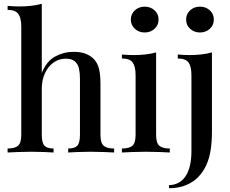

<svg xmlns="http://www.w3.org/2000/svg" viewBox="-20 -803 1212 1011"><path d="M200 -783V-419Q225 -481 270.5 -505.5Q316 -530 367 -530Q407 -530 432.5 -519.5Q458 -509 475 -491Q493 -472 501 -442Q509 -412 509 -361V-93Q509 -51 525.5 -36Q542 -21 581 -21V0Q563 -1 527 -2.5Q491 -4 457 -4Q422 -4 388.5 -2.5Q355 -1 339 0V-21Q373 -21 387 -36Q401 -51 401 -93V-389Q401 -418 396 -441.5Q391 -465 374.5 -479.5Q358 -494 326 -494Q290 -494 261.5 -473.5Q233 -453 216.5 -417Q200 -381 200 -335V-93Q200 -51 214 -36Q228 -21 262 -21V0Q245 -1 212.5 -2.5Q180 -4 146 -4Q111 -4 74.5 -2.5Q38 -1 20 0V-21Q59 -21 75.5 -36Q92 -51 92 -93V-663Q92 -708 76.5 -729.5Q61 -751 20 -751V-772Q52 -769 82 -769Q115 -769 145 -772.5Q175 -776 200 -783Z M742 -768Q773 -768 794 -748.5Q815 -729 815 -700Q815 -671 794 -651.5Q773 -632 742 -632Q711 -632 690 -651.5Q669 -671 669 -700Q669 -729 690 -748.5Q711 -768 742 -768ZM802 -527V-93Q802 -51 818.5 -36Q835 -21 874 -21V0Q857 -1 821.5 -2.5Q786 -4 749 -4Q714 -4 677 -2.5Q640 -1 622 0V-21Q661 -21 677.5 -36Q694 -51 694 -93V-407Q694 -452 679 -473.5Q664 -495 622 -495V-516Q654 -513 684 -513Q718 -513 747.5 -516.5Q777 -520 802 -527Z M870 188V172Q928 170 958 123.5Q988 77 988 -7V-407Q988 -452 973 -473.5Q958 -495 916 -495V-516Q948 -513 978 -513Q1011 -513 1041 -516.5Q1071 -520 1096 -527V-108Q1096 -56 1089 -12Q1082 32 1066 67Q1050 102 1024 129Q999 155 960.5 171.5Q922 188 870 188ZM1033 -768Q1064 -768 1085 -748.5Q1106 -729 1106 -700Q1106 -671 1085 -651.5Q1064 -632 1033 -632Q1002 -632 981 -651.5Q960 -671 960 -700Q960 -729 981 -748.5Q1002 -768 1033 -768Z"/></svg>

Font: Playfair Display Medium
Style: Regular
Weight: 500
Designer: Claus Eggers Sørensen
Foundry: Claus Eggers Sørensen
Version: Version 1.203